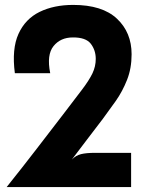

<svg xmlns="http://www.w3.org/2000/svg" viewBox="-20 -762 596 782"><path d="M7 0Q73 -82.5 129.8 -156.5Q186.5 -230.5 237.5 -296.5Q285 -358.5 314 -396.8Q343 -435 356.5 -463.2Q370 -491.5 370 -522Q370 -557.5 349.8 -583.8Q329.5 -610 276.5 -609.5Q226.5 -609.5 198 -574.2Q169.5 -539 184.5 -464H40.5Q27.5 -562.5 55.2 -623.8Q83 -685 141.2 -713.5Q199.5 -742 278 -742Q396.5 -742 456.2 -686Q516 -630 516 -541Q516 -483.5 497.5 -436.8Q479 -390 451.8 -351.2Q424.5 -312.5 398.5 -277.5Q367 -236.5 335.5 -195Q304 -153.5 272.5 -112Q289 -129 310 -134.2Q331 -139.5 368.5 -139.5H514V0Z"/></svg>

Font: Spline Sans
Style: Bold
Weight: 700
Designer: Eben Sorkin, Mirko Velimirovic
Foundry: Sorkin Type
Version: Version 1.000; ttfautohint (v1.8.3)